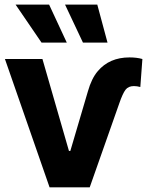

<svg xmlns="http://www.w3.org/2000/svg" viewBox="-20 -797 626 817"><path d="M190.9 0 1 -545.9H160.6L273.4 -154.8H279.3L354 -408.2Q369.6 -463.4 396 -494.1Q445.3 -552.7 531.2 -552.7Q562 -552.7 585.9 -545.9L577.1 -426.8Q563 -430.7 549.8 -430.7Q525.9 -430.7 513.9 -414.8Q502 -398.9 487.8 -357.9L361.8 0ZM264.2 -615.7H156.7L46.4 -777.3H189ZM437.5 -615.7H333L256.8 -777.3H394Z"/></svg>

Font: Inter Tight Stencil
Style: Bold
Weight: 700
Designer: Rasmus Andersson
Foundry: rsms
Version: Version 3.004;Glyphs 3.1.2 (3151)